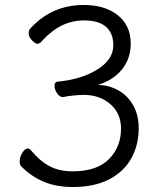

<svg xmlns="http://www.w3.org/2000/svg" viewBox="-20 -718 640 771"><path d="M537 -203Q537 -137 508 -83.5Q479 -30 419.5 1.5Q360 33 272 33Q208 33 158.5 13Q109 -7 67 -48Q59 -56 59 -69Q59 -87 69.5 -104.5Q80 -122 92 -122Q97 -122 103 -116Q138 -73 177.5 -51.5Q217 -30 272 -30Q369 -30 417.5 -79Q466 -128 466 -202Q466 -262 423.5 -299.5Q381 -337 315 -337Q301 -337 275.5 -334.5Q250 -332 238 -329L233 -328Q220 -328 209.5 -343Q199 -358 199 -373Q199 -389 211 -390Q307 -399 371 -439Q435 -479 435 -536Q435 -585 405.5 -610.5Q376 -636 318 -636Q271 -636 230 -616.5Q189 -597 150 -555Q140 -542 129 -542Q126 -542 117.5 -548Q109 -554 102 -564Q95 -574 95 -585Q95 -599 106 -608Q191 -698 316 -698Q402 -698 453.5 -656.5Q505 -615 505 -543Q505 -483 470 -439.5Q435 -396 373 -377Q419 -376 456.5 -354.5Q494 -333 515.5 -294Q537 -255 537 -203Z"/></svg>

Font: Iansui 0.93
Style: Regular
Weight: 400
Designer: But Ko / Fontworks Inc.
Foundry: zi-hi.com / Fontworks Inc.
Version: Version 0.931